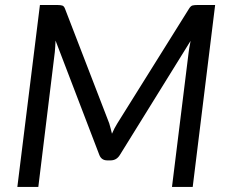

<svg xmlns="http://www.w3.org/2000/svg" viewBox="-20 -736 888 756"><path d="M757.3 -716.3H827.1L738.8 0H657.2L722.7 -529.3Q723.6 -540 730.5 -575.2L452.1 -126Q439 -104.5 415.5 -104.5H402.3Q379.4 -104.5 371.1 -126L198.7 -576.2Q197.8 -550.8 195.8 -530.8L130.9 0H48.3L137.2 -716.3H205.6Q218.3 -716.3 225.3 -714.1Q232.4 -711.9 236.3 -700.7L410.2 -250Q413.1 -239.3 415.8 -229.7Q418.5 -220.2 420.9 -209.5Q429.7 -230.5 441.9 -250L723.6 -700.7Q730.5 -712.4 737.8 -714.4Q745.1 -716.3 757.3 -716.3Z"/></svg>

Font: Lato-Italic
Style: Italic
Weight: 400
Italic angle: -7°
Designer: Lukasz Dziedzic
Foundry: tyPoland Lukasz Dziedzic
Version: Version 1.104; Western+Polish opensource